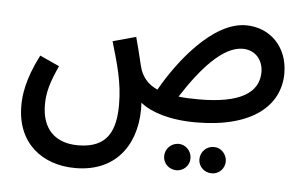

<svg xmlns="http://www.w3.org/2000/svg" viewBox="-46 -453 1191 754"><g transform="rotate(5 549.0 -76.5)"><path d="M275 232C449 232 521 100 512 -46C552 -14 625 12 731 12C954 12 1061 -83 1061 -210C1061 -315 989 -385 895 -385C763 -385 633 -215 570 -103C532 -120 513 -145 502 -174C495 -195 490 -225 469 -302L378 -277C403 -191 425 -120 425 -31C425 69 396 142 278 142C190 142 135 92 135 -6C135 -55 147 -95 177 -161L100 -196C49 -97 43 -32 43 6C43 154 145 232 275 232ZM890 -292C941 -292 971 -253 971 -207C971 -123 893 -79 736 -79C705 -79 678 -80 655 -83C729 -198 812 -292 890 -292ZM811 206C839 206 862 183 862 155C862 126 839 102 811 102C781 102 758 126 758 155C758 183 781 206 811 206ZM672 206C700 206 723 183 723 155C723 126 700 102 672 102C642 102 619 126 619 155C619 183 642 206 672 206Z"/></g></svg>

Font: Noto Sans Arabic ExtCond Med
Style: Regular
Weight: 500
Width: 2
Designer: Monotype Design Team, Nadine Chahine, Nizar Qandah and Khaled Hosny
Foundry: Monotype Imaging Inc.
Version: Version 2.012